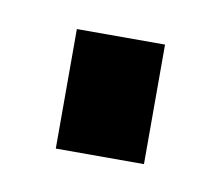

<svg xmlns="http://www.w3.org/2000/svg" viewBox="-33 -158 220 193"><g transform="rotate(10 77.5 -61.0)"><path d="M123 -122V0H33V-122Z"/></g></svg>

Font: Pathway Extreme Condensed Medium
Style: Regular
Weight: 500
Width: 3
Version: Version 1.001;gftools[0.9.26]